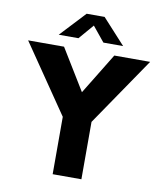

<svg xmlns="http://www.w3.org/2000/svg" viewBox="-96 -977 892 1054"><g transform="rotate(10 350.0 -450.0)"><path d="M689.9 -700.2 430.2 -319.8V0H270V-319.8L9.8 -700.2H210L350.1 -471.2L490.2 -700.2ZM400.9 -899.9 528.8 -759.8H418.9L351.1 -842.8L279.8 -759.8H169.9L300.8 -899.9Z"/></g></svg>

Font: Gully
Style: Bold
Weight: 700
Designer: jaikishan Patel
Foundry: MagicType
Version: Version 1.000;Glyphs 3.2 (3242)